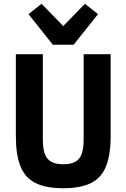

<svg xmlns="http://www.w3.org/2000/svg" viewBox="-20 -985 670 1017"><path d="M64 -698H207V-245Q207 -199 217 -170.5Q227 -142 251 -128.5Q275 -115 315 -115Q356 -115 379.5 -128.5Q403 -142 413 -170.5Q423 -199 423 -245V-698H566V-264Q566 -166 542 -105Q518 -44 463 -16Q408 12 315 12Q222 12 167 -16Q112 -44 88 -105Q64 -166 64 -264ZM370 -748H260L131 -910L200 -965L315 -847L430 -965L499 -910Z"/></svg>

Font: IBM Plex Sans Condensed
Style: Bold
Weight: 700
Width: 3
Designer: Mike Abbink, Paul van der Laan, Pieter van Rosmalen
Foundry: Bold Monday
Version: Version 3.201